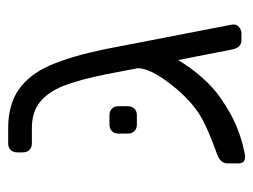

<svg xmlns="http://www.w3.org/2000/svg" viewBox="-95 -516 620 470"><g transform="rotate(-90 215.0 -281.0)"><path d="M50 0ZM390 -19Q390 -11 383.5 -5.5Q377 0 368 0H351Q334 0 329 -22L303 -155Q284 -123 259.5 -95.5Q235 -68 210 -51Q174 -26 142 -12.5Q110 1 74 8L67 9Q50 9 50 -7V-34Q50 -51 71 -59Q144 -85 175 -106Q213 -132 248 -178.5Q283 -225 283 -254L268 -332Q255 -397 240 -435Q225 -473 200.5 -493Q176 -513 136 -513H99Q89 -513 83 -519Q77 -525 77 -535V-549Q77 -559 83 -565Q89 -571 99 -571H136Q194 -571 231 -545Q268 -519 290 -468.5Q312 -418 329 -337L390 -22ZM123 -278V-301Q123 -311 129 -317Q135 -323 145 -323H168Q178 -323 184 -317Q190 -311 190 -301V-278Q190 -268 184 -262Q178 -256 168 -256H145Q135 -256 129 -262Q123 -268 123 -278Z"/></g></svg>

Font: Hezaedrus Light
Style: Regular
Weight: 300
Designer: Hubert & Fischer
Foundry: Hubert & Fischer
Version: Version 1.10;September 3, 2019;FontCreator 11.5.0.2425 64-bi